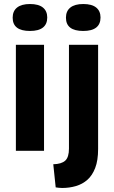

<svg xmlns="http://www.w3.org/2000/svg" viewBox="-20 -750 566 955"><path d="M59 0V-527H199V0ZM129 -596Q86 -596 64.5 -612.5Q43 -629 43 -662Q43 -695 65 -712.5Q87 -730 129 -730Q172 -730 193.5 -712.5Q215 -695 215 -663Q215 -630 193.5 -613Q172 -596 129 -596ZM289 185Q280 185 272.5 184Q265 183 257 182L245 67Q286 66 304.5 49Q323 32 323 -11V-527H468V-9Q468 48 453.5 85.5Q439 123 414.5 144.5Q390 166 357.5 175.5Q325 185 289 185ZM394 -596Q351 -596 329.5 -612.5Q308 -629 308 -662Q308 -695 330 -712.5Q352 -730 394 -730Q437 -730 458.5 -712.5Q480 -695 480 -663Q480 -630 458.5 -613Q437 -596 394 -596Z"/></svg>

Font: Bricolage Grotesque SemiCondensed
Style: Bold
Weight: 700
Width: 4
Designer: Mathieu Triay
Foundry: Atelier Triay
Version: Version 1.001;gftools[0.9.33.dev8+g029e19f]